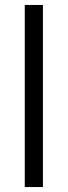

<svg xmlns="http://www.w3.org/2000/svg" viewBox="-20 -755 274 775"><path d="M80 0V-735H153.3V0Z"/></svg>

Font: Hauora
Style: Regular
Weight: 400
Designer: Wayne Shih
Foundry: WCYS
Version: Version 1.001